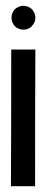

<svg xmlns="http://www.w3.org/2000/svg" viewBox="-20 -640 160 660"><path d="M22.5 -594.7Q25.4 -602.5 31.2 -608.4Q37.1 -613.3 44.9 -617.2Q52.7 -620.1 60.5 -620.1Q68.4 -620.1 76.2 -617.2Q84 -613.3 89.8 -608.4Q94.7 -602.5 98.6 -594.7Q101.6 -586.9 101.6 -579.1Q101.6 -571.3 98.6 -563.5Q94.7 -555.7 88.9 -549.8Q84 -543.9 76.2 -541Q68.4 -538.1 60.5 -538.1Q52.7 -538.1 44.9 -541Q37.1 -543.9 31.2 -549.8Q25.4 -555.7 22.5 -563.5Q19.5 -571.3 19.5 -579.1Q19.5 -586.9 22.5 -594.7ZM101.6 -469.7Q100.6 -312.5 100.6 0H17.6Q18.6 -156.2 18.6 -469.7Z"/></svg>

Font: mr_KirucoupageG
Style: Regular
Weight: 400
Designer: Jan Henkel
Version: Version 1.00 May 25, 2020, initial release